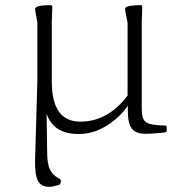

<svg xmlns="http://www.w3.org/2000/svg" viewBox="-20 -513 743 745"><path d="M285 7Q212 7 179 -36.5Q146 -80 149 -174L125 -183V-425L117 -470Q116 -478 117 -481Q118 -484 124 -487Q132 -490 140 -491Q148 -492 157.5 -492.5Q167 -493 175 -493Q183 -493 183 -486L181 -431V-196Q181 -41 292 -41Q407 -41 487 -159L493 -132Q475 -95 442.5 -63Q410 -31 369.5 -12Q329 7 285 7ZM476 -82V-127L475 -136V-425L466 -470Q465 -478 466 -481Q467 -484 473 -487Q481 -490 489.5 -491Q498 -492 507 -492.5Q516 -493 525 -493Q532 -493 532 -486L530 -431V-93Q530 -65 536.5 -51Q543 -37 562 -32Q581 -27 620 -26Q627 -26 627 -19V-7Q627 0 620 1Q601 3 581.5 4.5Q562 6 545 6Q507 6 491.5 -14Q476 -34 476 -82ZM210 180Q217 183 216 190L215 196Q214 203 207 205Q196 208 187 210Q178 212 171 212Q140 212 127.5 189Q115 166 116 111L125 -201H159L163 79Q163 122 174 145Q185 168 210 180Z"/></svg>

Font: Hahmlet ExtraLight
Style: Regular
Weight: 250
Designer: Minjoo Ham & Mark Frömberg
Foundry: hypertype
Version: Version 1.002